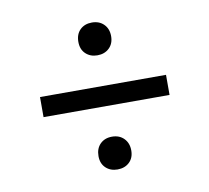

<svg xmlns="http://www.w3.org/2000/svg" viewBox="-58 -667 626 574"><g transform="rotate(-10 255.0 -380.0)"><path d="M255 -503.5Q233.5 -503.5 219.5 -516.8Q205.5 -530 205.5 -553Q205.5 -576 219.2 -589.5Q233 -603 255 -603Q277.5 -603 291.2 -589.2Q305 -575.5 305 -553Q305 -530.5 291 -517Q277 -503.5 255 -503.5ZM64 -349.5V-410.5H446.5V-349.5ZM255 -157Q233.5 -157 219.5 -170.2Q205.5 -183.5 205.5 -206Q205.5 -229 219.2 -242.8Q233 -256.5 255 -256.5Q277.5 -256.5 291.2 -242.5Q305 -228.5 305 -206Q305 -183.5 291 -170.2Q277 -157 255 -157Z"/></g></svg>

Font: Encode Sans Condensed
Style: Regular
Weight: 400
Width: 3
Designer: Multiple Designers
Foundry: Impallari Type
Version: Version 3.000; ttfautohint (v1.8.3) -l 8 -r 50 -G 200 -x 14 